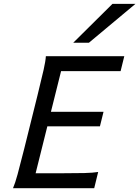

<svg xmlns="http://www.w3.org/2000/svg" viewBox="-20 -996 737 1016"><path d="M527.8 -404.3 508.8 -327.6H230.5L168.5 -79.1H297.4Q381.3 -79.1 426.5 -80.3Q471.7 -81.5 499.5 -85.9L478.5 0H48.8Q60.1 -25.9 73 -73.2Q85.9 -120.6 107.9 -208L178.2 -490.7Q200.7 -581.1 210.9 -627Q221.2 -672.9 222.7 -698.7H637.7L618.2 -619.6H303.2L249.5 -404.3ZM696.8 -975.6 450.7 -770H367.7L575.2 -975.6Z"/></svg>

Font: Lesson One
Style: Italic
Weight: 400
Italic angle: -14°
Designer: But Ko, Victor Gaultney, Annie Olsen, Julie Remington, Don Collingsworth, Eric Hays, Becca Hirsbrunner
Version: Version 1.100